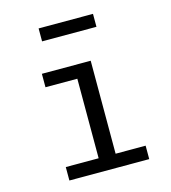

<svg xmlns="http://www.w3.org/2000/svg" viewBox="-112 -850 839 941"><g transform="rotate(-15 307.5 -379.5)"><path d="M376.4 -540V-68.2H528.7V0H123.6V-68.2H290.3V-471.8H128.7V-540ZM446.7 -693.3H170.8V-759H446.7Z"/></g></svg>

Font: FiraCode Nerd Font
Style: Regular
Weight: 400
Designer: Carrois Corporate, Edenspiekermann AG, Nikita Prokopov
Foundry: Carrois Corporate, Edenspiekermann AG, Nikita Prokopov
Version: Version 6.002;Nerd Fonts 2.2.2